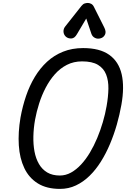

<svg xmlns="http://www.w3.org/2000/svg" viewBox="-20 -1248 834 1270"><path d="M377 1.5Q288.5 1.5 230 -35Q171.5 -71.5 140.8 -136.2Q110 -201 104.5 -286.5Q99 -372 115.5 -470Q129 -544.5 152.2 -613Q175.5 -681.5 210.2 -739.2Q245 -797 291.5 -839.8Q338 -882.5 397.5 -906.2Q457 -930 530 -930Q640 -930 702.8 -885.2Q765.5 -840.5 784.8 -756.8Q804 -673 783 -555Q771.5 -489.5 752.5 -423.2Q733.5 -357 707.2 -294.8Q681 -232.5 647.2 -178.8Q613.5 -125 572.2 -84.8Q531 -44.5 482.2 -21.5Q433.5 1.5 377 1.5ZM376 -87Q414.5 -87 449.8 -106.5Q485 -126 516.5 -160Q548 -194 574.8 -238.8Q601.5 -283.5 623 -335Q644.5 -386.5 660.2 -440Q676 -493.5 685 -545.5Q696 -607 697 -660.8Q698 -714.5 682 -755.2Q666 -796 628 -819Q590 -842 523 -842Q467.5 -842 422.5 -819Q377.5 -796 342.8 -756.8Q308 -717.5 282 -667.5Q256 -617.5 238.8 -563.2Q221.5 -509 212 -456.5Q202 -400.5 200.8 -346.5Q199.5 -292.5 208.2 -245.8Q217 -199 237.8 -163.2Q258.5 -127.5 292.5 -107.2Q326.5 -87 376 -87ZM646.5 -995Q626.5 -988.5 608.8 -997Q591 -1005.5 584.5 -1024.5L550.5 -1125.5L489 -1022Q473.5 -994.5 452.2 -993.5Q431 -992.5 416 -1005Q401 -1019 400 -1038.2Q399 -1057.5 411.5 -1073L519 -1209Q529 -1221.5 539.8 -1225Q550.5 -1228.5 561 -1228.5Q571.5 -1228.5 582.8 -1222.8Q594 -1217 600.5 -1204L669 -1067.5Q684 -1038.5 674.8 -1019.5Q665.5 -1000.5 646.5 -995Z"/></svg>

Font: Edu AU VIC WA NT Pre Medium
Style: Regular
Weight: 500
Designer: Tina and Corey Anderson, Eben Sorkin, Mirko Velimirovic
Foundry: Google for Education
Version: Version 1.001